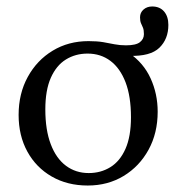

<svg xmlns="http://www.w3.org/2000/svg" viewBox="-20 -563 558 593"><path d="M254 -28.5Q291.5 -28.5 321 -46.8Q350.5 -65 367.5 -103.2Q384.5 -141.5 384.5 -201Q384.5 -265 367.8 -308.8Q351 -352.5 321 -375Q291 -397.5 250.5 -397.5Q213 -397.5 183.5 -379.2Q154 -361 137 -322.8Q120 -284.5 120 -225Q120 -161.5 136.8 -117.5Q153.5 -73.5 183.8 -51Q214 -28.5 254 -28.5ZM500 -486Q500 -442.5 472.2 -415.5Q444.5 -388.5 379 -390.5V-399Q423.5 -368.5 445.2 -320.8Q467 -273 467 -218Q467 -152 438.8 -100.5Q410.5 -49 361.8 -19.5Q313 10 251 10Q188 10 139.8 -17.8Q91.5 -45.5 64.5 -94.8Q37.5 -144 37.5 -208Q37.5 -274 65.8 -325.5Q94 -377 142.8 -406.5Q191.5 -436 253.5 -436Q280 -436 298.8 -432.8Q317.5 -429.5 334 -426.2Q350.5 -423 369 -423Q400 -423 412.2 -432.8Q424.5 -442.5 424.5 -457.5Q424.5 -470.5 421.5 -477.5Q418.5 -484.5 415.5 -491.2Q412.5 -498 412.5 -509.5Q412.5 -524 423.2 -533.5Q434 -543 450 -543Q473.5 -543 486.8 -527.5Q500 -512 500 -486Z"/></svg>

Font: Newsreader 16pt
Style: Regular
Weight: 400
Designer: Hugues Gentile
Foundry: Production Type
Version: Version 1.003